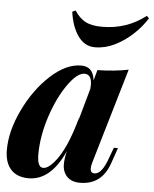

<svg xmlns="http://www.w3.org/2000/svg" viewBox="-56 -835 717 895"><g transform="rotate(5 302.0 -387.0)"><path d="M147 -102.1Q147 -40 174.8 -40Q196.3 -40 223.1 -70.3Q281.7 -136.7 323.2 -294.9L318.4 -270.5L361.8 -426.3Q362.8 -432.1 362.8 -443.4Q363.3 -494.1 329.1 -494.1Q294.9 -494.1 251.5 -432.6Q208 -371.1 177.7 -279.8Q147.5 -188 147 -102.1ZM310.1 -530.8Q366.7 -530.8 373.5 -466.8L387.2 -516.1Q466.8 -517.6 532.2 -530.8L400.9 -85Q396 -67.9 396 -57.6Q396 -35.2 415 -35.2Q450.2 -35.2 477.1 -113.8L495.1 -162.1H514.2L488.8 -88.9Q453.1 14.2 351.6 14.2Q304.7 14.2 283.2 -17.1Q269.5 -37.1 269.5 -64.5Q269.5 -91.8 278.3 -127.4Q214.8 14.2 110.8 14.2Q55.7 13.7 27.3 -18.6Q-1 -50.8 -1 -108.9Q-1 -197.8 46.9 -297.4Q94.7 -397 167 -463.9Q240.2 -530.8 310.1 -530.8ZM391.6 -719.2Q505.9 -719.2 594.7 -788.1L605.5 -777.8Q581.5 -738.3 543 -702.1Q504.4 -666 459 -643.6Q413.6 -621.1 365.7 -621.1Q317.9 -621.1 287.1 -664.1Q256.3 -707 246.6 -776.9L261.7 -784.2Q285.2 -748.5 313.5 -733.9Q341.8 -719.2 391.6 -719.2Z"/></g></svg>

Font: PlayfairDisplay-BoldItalic
Style: Bold Italic
Weight: 700
Italic angle: -14.9847°
Designer: Claus Eggers Sørensen
Foundry: Claus Eggers Sørensen
Version: Version 1.002;PS 001.002;hotconv 1.0.70;makeotf.lib2.5.58329